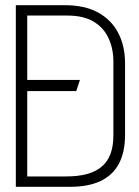

<svg xmlns="http://www.w3.org/2000/svg" viewBox="-20 -720 537 740"><path d="M61 -369H274L288 -412H61ZM230 -700H41V0H250Q321 0 368 -22.5Q415 -45 438.5 -89.5Q462 -134 462 -200V-475Q462 -543 435.5 -593.5Q409 -644 357.5 -672Q306 -700 230 -700ZM235 -40H85V-660H240Q302 -660 341 -636.5Q380 -613 398.5 -572.5Q417 -532 417 -483V-198Q417 -156 405.5 -126Q394 -96 371 -77Q348 -58 314.5 -49Q281 -40 235 -40Z"/></svg>

Font: Advent Pro Light
Style: Regular
Weight: 300
Version: Version 3.000